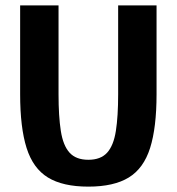

<svg xmlns="http://www.w3.org/2000/svg" viewBox="-20 -687 658 715"><path d="M563 -336Q563 -212 539 -136Q515 -60 459.5 -26Q404 8 309 8Q214 8 158.5 -26Q103 -60 79 -136Q55 -212 55 -336V-667H198V-336Q198 -254 206.5 -199.5Q215 -145 239 -118.5Q263 -92 309 -92Q355 -92 379 -118.5Q403 -145 411.5 -199.5Q420 -254 420 -336V-667H563Z"/></svg>

Font: Epunda Sans
Style: Bold
Weight: 700
Designer: Simon Atzbach
Foundry: typofactur
Version: Version 2.204; ttfautohint (v1.8.4.7-5d5b)